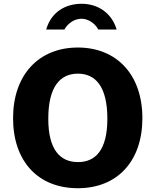

<svg xmlns="http://www.w3.org/2000/svg" viewBox="-20 -984 821 1014"><path d="M596 -828C570 -916 497 -964 411 -964C325 -964 250 -920 224 -828H320C337 -859 371 -885 411 -885C445 -885 482 -861 499 -828ZM391 10C600 10 732 -133 732 -360C732 -589 597 -733 391 -733C185 -733 49 -589 49 -360C49 -132 181 10 391 10ZM392 -128C299 -128 235 -191 235 -357C235 -528 299 -595 391 -595C484 -595 547 -528 547 -357C547 -191 484 -128 392 -128Z"/></svg>

Font: United Sans ExtraBold
Style: Regular
Weight: 800
Designer: Pablo Impallari, Rodrigo Fuenzalida (Modified by Dan O. Williams)
Version: Version 1.000;PS 001.000;hotconv 1.0.88;makeotf.lib2.5.64775